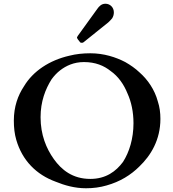

<svg xmlns="http://www.w3.org/2000/svg" viewBox="-20 -994 926 1027"><path d="M440 13C479 13 516 8 550 -2C622 -22 679.9 -57.9 726 -104C786.2 -161.7 838 -245.4 838 -358C838 -391 834 -422 824 -452C807.4 -514.3 769.8 -568.6 726 -607C704 -628 678 -646 650 -662C599.5 -688.2 536 -709 463 -709C424 -709 386 -705 351 -696C245.4 -671.9 156.6 -614 108 -532C76.1 -484.1 54 -423.7 54 -349C54 -311 58 -277 67 -246C99.1 -135.4 174.5 -59.7 278 -22C325 -2.8 379.3 13 440 13ZM197 -367C197 -451.3 222.9 -517.6 256 -570C270 -589 285 -605 302 -618C333.5 -642.1 374.6 -662 429 -662C490.6 -662 536.2 -642.7 572 -614C612.4 -585.7 642.7 -542.3 662 -494C682.2 -449.9 694 -395.1 694 -335C694 -252.4 671.4 -180 638 -128C600.6 -77.6 546.8 -37 463 -37C367.8 -37 308.6 -86.1 268 -143C227.8 -199.3 197 -272.6 197 -367ZM544 -974C523.1 -974 510.4 -960.9 500 -946L396 -802C395 -801 394 -799 394 -798C392 -797 392 -795 392 -793C392 -791 392 -789 394 -788C394 -787 395 -785 396 -784L407 -770C408.7 -766.5 412.3 -765 418 -765C420 -765 422 -765 422 -766C424 -766 425 -767 427 -768L559 -874C566 -880 573 -888 580 -896C586 -906 589 -916 589 -928C589 -953.9 569.4 -974 544 -974Z"/></svg>

Font: fbb
Style: Bold
Weight: 400
Designer: David J. Perry, Michael Sharpe
Version: Version 1.045